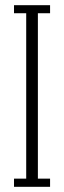

<svg xmlns="http://www.w3.org/2000/svg" viewBox="-20 -720 247 740"><path d="M34 0V-31.5H81V-669H34V-700H173V-669H126V-31.5H173V0Z"/></svg>

Font: Imbue Thin 10pt ExtraLight
Style: Regular
Weight: 250
Version: Version 1.102